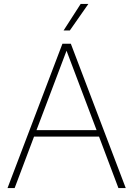

<svg xmlns="http://www.w3.org/2000/svg" viewBox="-20 -964 683 984"><path d="M18.5 0 300 -740H343L624.5 0H587L487.5 -264H154.5L55 0ZM167 -297H475L321 -704ZM306 -808 393.5 -944H433L338 -808Z"/></svg>

Font: Encode Sans Th
Style: Regular
Weight: 100
Designer: Multiple Designers
Foundry: Impallari Type
Version: Version 3.002; ttfautohint (v1.8.3) -l 8 -r 50 -G 200 -x 14 